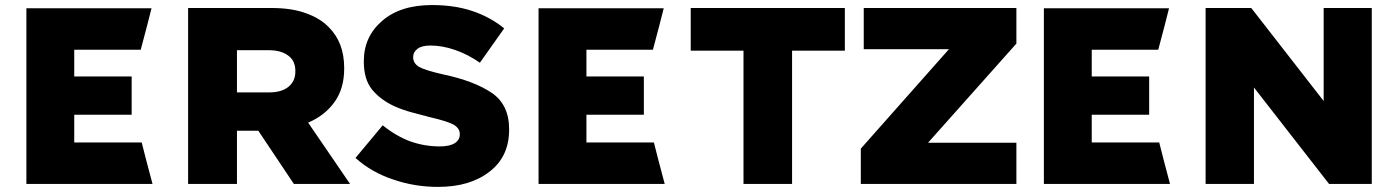

<svg xmlns="http://www.w3.org/2000/svg" viewBox="-20 -732 5541 764"><path d="M85 -699.2Q251 -699.2 583 -699.2Q569.3 -643.6 540 -534.2Q452.1 -534.2 275.4 -534.2Q275.4 -499 275.4 -427.7Q351.6 -427.7 503.9 -427.7Q503.9 -377 503.9 -275.4Q427.7 -275.4 275.4 -275.4Q275.4 -238.3 275.4 -165Q365.2 -165 543.9 -165Q557.6 -109.4 586.9 0Q418.9 0 85 0Q85 -116.2 85 -349.6Q85 -465.8 85 -699.2Z M728.5 0Q777.3 0 922.9 0Q922.9 -52.7 922.9 -211.9Q944.3 -211.9 1007.8 -211.9Q1043 -159.2 1149.4 0Q1205.1 0 1373 0Q1331.1 -60.5 1206.1 -244.1Q1271.5 -271.5 1310.5 -325.2Q1349.6 -378.9 1349.6 -459Q1349.6 -460 1349.6 -460.9Q1349.6 -512.7 1334 -553.7Q1318.4 -593.8 1288.1 -624Q1252.9 -660.2 1196.3 -679.7Q1140.6 -700.2 1059.6 -700.2Q949.2 -700.2 728.5 -700.2Q728.5 -656.2 728.5 -525.4Q728.5 -393.6 728.5 0ZM922.9 -364.3Q922.9 -406.2 922.9 -532.2Q955.1 -532.2 1049.8 -532.2Q1098.6 -532.2 1127 -510.7Q1155.3 -490.2 1155.3 -449.2Q1155.3 -448.2 1155.3 -447.3Q1155.3 -409.2 1127.9 -386.7Q1100.6 -364.3 1050.8 -364.3Q1008.8 -364.3 922.9 -364.3Z M1722.7 11.7Q1850.6 11.7 1927.7 -48.8Q2005.9 -108.4 2005.9 -215.8Q2005.9 -216.8 2005.9 -217.8Q2005.9 -316.4 1935.5 -363.3Q1865.2 -410.2 1745.1 -435.5Q1671.9 -452.1 1647.5 -465.8Q1624 -480.5 1624 -503.9Q1624 -504.9 1624 -505.9Q1624 -524.4 1641.6 -538.1Q1658.2 -550.8 1693.4 -550.8Q1740.2 -550.8 1791 -533.2Q1841.8 -515.6 1889.6 -482.4Q1921.9 -527.3 1986.3 -619.1Q1929.7 -665 1858.4 -688.5Q1788.1 -711.9 1699.2 -711.9Q1572.3 -711.9 1500 -648.4Q1427.7 -585.9 1427.7 -488.3Q1427.7 -487.3 1427.7 -486.3Q1427.7 -416 1460.9 -375Q1495.1 -334 1550.8 -308.6Q1582 -294.9 1617.2 -285.2Q1652.3 -275.4 1691.4 -265.6Q1762.7 -249 1786.1 -235.4Q1809.6 -220.7 1809.6 -199.2Q1809.6 -198.2 1809.6 -197.3Q1809.6 -174.8 1789.1 -162.1Q1768.6 -149.4 1729.5 -149.4Q1668.9 -149.4 1611.3 -169.9Q1554.7 -191.4 1502.9 -233.4Q1466.8 -190.4 1394.5 -103.5Q1459 -45.9 1544.9 -17.6Q1629.9 11.7 1722.7 11.7Z M2123 -699.2Q2289.1 -699.2 2621.1 -699.2Q2607.4 -643.6 2578.1 -534.2Q2490.2 -534.2 2313.5 -534.2Q2313.5 -499 2313.5 -427.7Q2389.6 -427.7 2542 -427.7Q2542 -377 2542 -275.4Q2465.8 -275.4 2313.5 -275.4Q2313.5 -238.3 2313.5 -165Q2403.3 -165 2582 -165Q2595.7 -109.4 2625 0Q2457 0 2123 0Q2123 -116.2 2123 -349.6Q2123 -465.8 2123 -699.2Z M2938.5 0Q2986.3 0 3131.8 0Q3131.8 -132.8 3131.8 -530.3Q3184.6 -530.3 3341.8 -530.3Q3341.8 -572.3 3341.8 -700.2Q3188.5 -700.2 2728.5 -700.2Q2728.5 -694.3 2728.5 -678.7Q2728.5 -641.6 2728.5 -530.3Q2780.3 -530.3 2938.5 -530.3Q2938.5 -397.5 2938.5 0Z M3405.3 0Q3559.6 0 4024.4 0Q4024.4 -41 4024.4 -164.1Q3936.5 -164.1 3672.9 -164.1Q3760.7 -262.7 4024.4 -558.6Q4024.4 -594.7 4024.4 -700.2Q3872.1 -700.2 3417 -700.2Q3417 -659.2 3417 -536.1Q3502 -536.1 3755.9 -536.1Q3668.9 -437.5 3405.3 -140.6Q3405.3 -105.5 3405.3 0Z M4133.8 -699.2Q4299.8 -699.2 4631.8 -699.2Q4618.2 -643.6 4588.9 -534.2Q4501 -534.2 4324.2 -534.2Q4324.2 -499 4324.2 -427.7Q4400.4 -427.7 4552.7 -427.7Q4552.7 -377 4552.7 -275.4Q4476.6 -275.4 4324.2 -275.4Q4324.2 -238.3 4324.2 -165Q4414.1 -165 4592.8 -165Q4606.4 -109.4 4635.7 0Q4467.8 0 4133.8 0Q4133.8 -116.2 4133.8 -349.6Q4133.8 -465.8 4133.8 -699.2Z M4777.3 0Q4826.2 0 4969.7 0Q4969.7 -95.7 4969.7 -383.8Q5044.9 -288.1 5268.6 0Q5311.5 0 5438.5 0Q5438.5 -174.8 5438.5 -700.2Q5390.6 -700.2 5247.1 -700.2Q5247.1 -607.4 5247.1 -330.1Q5174.8 -422.9 4959 -700.2Q4913.1 -700.2 4777.3 -700.2Q4777.3 -656.2 4777.3 -525.4Q4777.3 -393.6 4777.3 0Z"/></svg>

Font: Big-Shock
Style: Black
Weight: 400